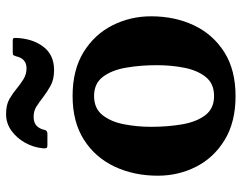

<svg xmlns="http://www.w3.org/2000/svg" viewBox="-103 -697 814 648"><g transform="rotate(-90 304.0 -373.0)"><path d="M391.5 -597.5Q360 -597.5 338.8 -609.2Q317.5 -621 300 -634.5Q284 -647 268.8 -656.8Q253.5 -666.5 234.5 -666.5Q213 -666.5 202.5 -655.5Q192 -644.5 189 -627Q185.5 -620 176.5 -620H138Q129.5 -620 128.2 -623.8Q127 -627.5 127.5 -635Q130.5 -667 146.2 -695.2Q162 -723.5 187 -741.5Q212 -759.5 243 -759.5Q274.5 -759.5 294.2 -748Q314 -736.5 330.5 -722.5Q345 -710.5 361.2 -700.5Q377.5 -690.5 397.5 -690.5Q430.5 -690.5 438 -726Q440 -731.5 441.5 -734.2Q443 -737 450.5 -737H490.5Q497.5 -737 499 -734.5Q500.5 -732 500 -726Q498 -670.5 470.5 -634Q443 -597.5 391.5 -597.5ZM35 -247.5Q35 -327.5 65.5 -392.8Q96 -458 156 -496.5Q216 -535 304 -535Q392 -535 452 -498Q512 -461 542.5 -400.5Q573 -340 573 -270Q573 -190 542.5 -125.5Q512 -61 452 -23Q392 15 304 15Q216 15 156 -21.5Q96 -58 65.5 -117.8Q35 -177.5 35 -247.5ZM200 -270Q200 -213 208.5 -164.5Q217 -116 239.5 -86.8Q262 -57.5 304 -57.5Q346 -57.5 368.5 -86Q391 -114.5 399.5 -158.8Q408 -203 408 -250Q408 -307 399.5 -355.2Q391 -403.5 368.5 -433Q346 -462.5 304 -462.5Q262 -462.5 239.5 -434Q217 -405.5 208.5 -361.2Q200 -317 200 -270Z"/></g></svg>

Font: Besley*
Style: Bold
Weight: 700
Designer: Owen Earl
Foundry: indestructible type*
Version: Version 2.000; ttfautohint (v1.8.3)